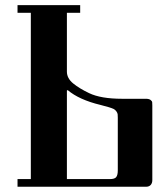

<svg xmlns="http://www.w3.org/2000/svg" viewBox="-20 -713 636 733"><path d="M46.9 0V-29.3H97.7V-664.1H46.9V-693.4H286.1V-664.1H235.4V-439.5Q235.4 -414.1 259.3 -394.5Q283.2 -375 320.3 -357.4Q365.2 -335.9 446.3 -335.9H537.1Q548.8 -335.9 554.7 -331.5Q560.5 -327.1 561 -322.8Q561.5 -318.4 561.5 -310.5V-25.4Q561.5 -13.7 555.2 -6.8Q548.8 0 537.1 0ZM235.4 -29.3H399.4Q418 -29.3 423.8 -37.1Q429.7 -44.9 429.7 -62.5V-263.7Q429.7 -271.5 429.2 -276.4Q428.7 -281.2 424.8 -287.1Q420.9 -293 414.1 -296.9Q402.3 -302.7 363.3 -312.5Q282.2 -332 238.3 -369.1L235.4 -367.2Z"/></svg>

Font: Monomakh Unicode TT
Style: Medium
Weight: 500
Designer: Alexey Kryukov, Aleksandr Andreev
Version: Version 1.1